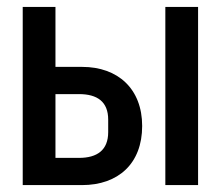

<svg xmlns="http://www.w3.org/2000/svg" viewBox="-20 -536 640 556"><path d="M45.8 0H217.3C322.8 0 391.7 -62.5 391.7 -171.2C391.7 -278.8 321.4 -342.3 218 -342.3H140.6V-516H45.8ZM140.6 -78.8V-263.5H208.8C261.7 -263.5 293.3 -241.5 293.3 -189.6V-153.4C293.3 -101.6 261.7 -78.8 208.8 -78.8ZM458.8 0H553.6V-516H458.8Z"/></svg>

Font: Margiela Mono Medium
Style: Regular
Weight: 500
Designer: Mike Abbink, Paul van der Laan, Pieter van Rosmalen
Foundry: Bold Monday
Version: Version 2.003 2021